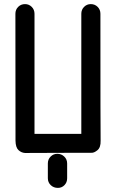

<svg xmlns="http://www.w3.org/2000/svg" viewBox="-20 -745 567 935"><path d="M102 0Q84 -1 70 -14Q56 -27 55.5 -60Q55 -93 55 -678Q55 -698 68.5 -711.5Q82 -725 102 -725Q121 -725 134.5 -711.5Q148 -698 148 -678V-93H376V-678Q376 -698 389.5 -711.5Q403 -725 422 -725Q442 -725 455.5 -711.5Q469 -698 469 -678Q469 -93 470 -60Q471 -27 454.5 -13.5Q438 0 425 -1H364ZM213 51Q213 31 226.5 17.5Q240 4 259 4Q279 4 293 17.5Q307 31 307 51V123Q307 143 294 156.5Q281 170 262 170Q241 170 227 156.5Q213 143 213 123Z"/></svg>

Font: VDS
Style: Regular
Weight: 400
Designer: artmaker
Foundry: artmaker
Version: Version 1.000 2009 initial release